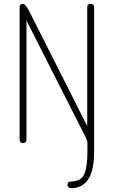

<svg xmlns="http://www.w3.org/2000/svg" viewBox="-20 -751 597 1008"><path d="M132 -695 438 -89V-714Q438 -731 456 -731Q474 -731 474 -714V48Q474 237 352 237Q345 237 339.5 231.5Q334 226 334 219Q334 202 352 202Q405 202 422 163.5Q439 125 439 48V0Q439 -12 427 -36L119 -643V-18Q119 0 101 0Q83 0 83 -18V-714Q83 -731 101 -731Q112 -731 132 -695Z"/></svg>

Font: Dosis
Style: ExtraLight
Weight: 250
Designer: Edgar Tolentino, Pablo Impallari, Igino Marini
Foundry: Edgar Tolentino, Pablo Impallari, Igino Marini
Version: Version 1.007